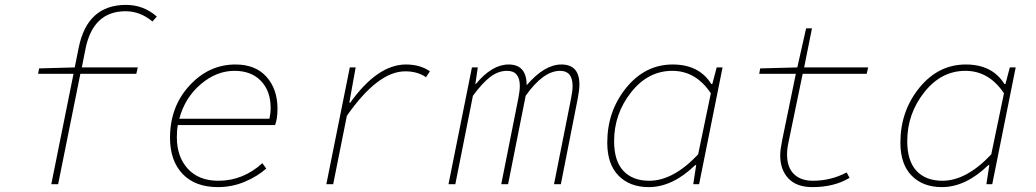

<svg xmlns="http://www.w3.org/2000/svg" viewBox="-20 -754 4240 786"><path d="M190 0 281 -452H136L140 -474L286 -478L302 -558Q337 -734 496 -734Q568 -734 622 -686L604 -666Q554 -708 494 -708Q361 -708 330 -554L315 -478H544L538 -452H309L218 0Z M872 12Q779 12 727.5 -42Q676 -96 676 -190Q676 -317 755.5 -403.5Q835 -490 944 -490Q1026 -490 1071 -439.5Q1116 -389 1116 -309Q1116 -267 1106 -242H708Q704 -221 704 -192Q704 -112 749 -63Q794 -14 874 -14Q975 -14 1054 -86L1070 -64Q1034 -32 982 -10Q930 12 872 12ZM940 -464Q866 -464 801.5 -409Q737 -354 714 -268H1083Q1088 -291 1088 -312Q1088 -381 1048.5 -422.5Q1009 -464 940 -464Z M1316 0 1412 -478H1436L1410 -334H1414Q1526 -490 1642 -490Q1700 -490 1740 -462L1724 -438Q1689 -462 1639 -462Q1527 -462 1400 -280L1344 0Z M1816 0 1912 -478H1936L1926 -410H1928Q1994 -490 2062 -490Q2136 -490 2136 -405Q2209 -490 2278 -490Q2352 -490 2352 -408Q2352 -386 2345 -350L2276 0H2248L2318 -352Q2324 -382 2324 -402Q2324 -464 2273 -464Q2204 -464 2132 -362L2060 0H2032L2102 -352Q2108 -382 2108 -402Q2108 -464 2056 -464Q2020 -464 1987.5 -439.5Q1955 -415 1916 -362L1844 0Z M2636 12Q2558 12 2512 -35Q2466 -82 2466 -170Q2466 -299 2543.5 -394.5Q2621 -490 2734 -490Q2842 -490 2892 -410H2896L2914 -478H2938L2842 0H2818L2830 -78H2826Q2733 12 2636 12ZM2638 -14Q2736 -14 2838 -122L2890 -372Q2829 -464 2732 -464Q2633 -464 2563.5 -376Q2494 -288 2494 -176Q2494 -95 2532 -54.5Q2570 -14 2638 -14Z M3306 12Q3241 12 3207.5 -23.5Q3174 -59 3174 -118Q3174 -140 3182 -180L3238 -452H3088L3092 -474L3244 -478L3280 -638H3304L3272 -478H3534L3528 -452H3266L3208 -172Q3202 -145 3202 -122Q3202 -69 3230 -41.5Q3258 -14 3308 -14Q3381 -14 3446 -48L3458 -26Q3395 12 3306 12Z M3836 12Q3758 12 3712 -35Q3666 -82 3666 -170Q3666 -299 3743.5 -394.5Q3821 -490 3934 -490Q4042 -490 4092 -410H4096L4114 -478H4138L4042 0H4018L4030 -78H4026Q3933 12 3836 12ZM3838 -14Q3936 -14 4038 -122L4090 -372Q4029 -464 3932 -464Q3833 -464 3763.5 -376Q3694 -288 3694 -176Q3694 -95 3732 -54.5Q3770 -14 3838 -14Z"/></svg>

Font: TypoPRO Source Code Pro
Style: Italic
Weight: 200
Italic angle: -11°
Monospace: yes
Designer: Paul D. Hunt, Teo Tuominen
Foundry: Adobe Systems Incorporated
Version: Version 1.030;PS 1.0;hotconv 1.0.84;makeotf.lib2.5.63406